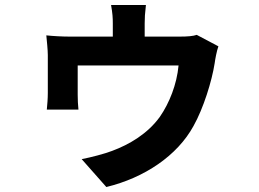

<svg xmlns="http://www.w3.org/2000/svg" viewBox="-20 -660 1040 771"><path d="M566 -640H426C432 -606 433 -588 433 -566V-513H262C231 -513 193 -515 166 -518C168 -498 172 -458 172 -439V-287C172 -265 170 -240 168 -220H295C293 -236 292 -262 292 -280V-397H697C690 -321 660 -246 622 -191C573 -123 500 -80 430 -54C402 -43 345 -28 308 -21L407 91C560 54 692 -35 757 -154C797 -225 831 -335 842 -406C844 -421 850 -455 857 -474L770 -520C756 -515 734 -513 700 -513H561V-566C561 -588 562 -606 566 -640Z"/></svg>

Font: Noto Sans HK
Style: Bold
Weight: 700
Designer: Ryoko NISHIZUKA 西塚涼子 (kana, bopomofo & ideographs); Paul D. Hunt (Latin, Greek & Cyrillic); Sandoll Communications 산돌커뮤니
Foundry: Adobe
Version: Version 2.002;hotconv 1.0.116;makeotfexe 2.5.65601